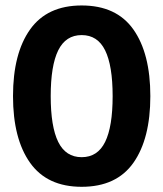

<svg xmlns="http://www.w3.org/2000/svg" viewBox="-20 -682 607 713"><path d="M283.3 11.7Q155 11.7 91.7 -77.5Q28.3 -166.7 28.3 -325Q28.3 -483.3 91.7 -572.5Q155 -661.7 283.3 -661.7Q412.5 -661.7 475.4 -572.5Q538.3 -483.3 538.3 -325Q538.3 -166.7 475.4 -77.5Q412.5 11.7 283.3 11.7ZM283.3 -98.3Q342.5 -98.3 370.4 -155Q398.3 -211.7 398.3 -325Q398.3 -438.3 370.4 -495Q342.5 -551.7 283.3 -551.7Q224.2 -551.7 196.2 -495Q168.3 -438.3 168.3 -325Q168.3 -211.7 196.2 -155Q224.2 -98.3 283.3 -98.3Z"/></svg>

Font: Familjen Grotesk Variable
Style: Regular
Weight: 400
Designer: Anders Wikstroem, Jonas Baeckman, Matilda Gysing, Kristian Moeller
Foundry: Familjen STHLM AB
Version: Version 2.000